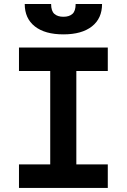

<svg xmlns="http://www.w3.org/2000/svg" viewBox="-20 -928 626 948"><path d="M73.7 0V-116.2H228V-577.6H73.7V-693.4H512.2V-577.6H356.9V-116.2H512.2V0ZM293 -758.3Q202.1 -758.3 152.1 -797.6Q102.1 -836.9 102.1 -908.2H232.4Q232.4 -873.5 248.5 -859.4Q264.6 -845.2 293 -845.2Q321.8 -845.2 337.6 -859.4Q353.5 -873.5 353.5 -908.2H483.9Q483.9 -836.9 433.8 -797.6Q383.8 -758.3 293 -758.3Z"/></svg>

Font: Cascadia Mono PL
Style: Bold
Weight: 700
Monospace: yes
Designer: Aaron Bell
Foundry: Saja Typeworks
Version: Version 2404.023; ttfautohint (v1.8.4)